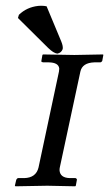

<svg xmlns="http://www.w3.org/2000/svg" viewBox="-20 -653 383 674"><path d="M143.6 -630.9 195.3 -506.8Q201.7 -491.2 200.2 -481Q195.3 -467.3 181.2 -464.8Q168 -466.3 148.9 -484.9L43 -589.8L46.4 -601.1Q74.2 -627.9 114.3 -632.3Q119.6 -632.8 124 -632.8Q135.3 -632.8 143.6 -630.9ZM262.2 -401.9 189.9 -64.9Q189 -61 189 -55.2Q190.9 -28.8 225.1 -27.8H245.1Q250 -25.9 250 -22L246.1 -1L244.1 1Q243.2 1 146 -1L34.2 1L32.2 -1L37.1 -22Q39.6 -27.3 43.9 -27.8H64.9Q106.4 -28.8 115.2 -64.9L187 -401.9Q188 -406.7 188 -412.1Q186 -433.6 150.9 -434.1H130.9Q125 -435.5 125 -438L128.9 -460L130.9 -461.9Q131.8 -461.9 241.2 -460L341.8 -461.9L342.8 -460L338.9 -439Q336.4 -434.6 332 -434.1H311Q269 -432.6 262.2 -401.9Z"/></svg>

Font: Linux Libertine Capitals O
Style: Bold Italic Samll Caps
Weight: 400
Italic angle: -12°
Designer: Philipp H. Poll
Foundry: Philipp H. Poll
Version: Version 5.0.4